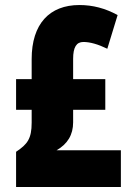

<svg xmlns="http://www.w3.org/2000/svg" viewBox="-20 -744 535 764"><path d="M296 -724C177 -724 106 -649 106 -509V-429H44V-307H106V-256C106 -192 89 -170 44 -140V0H461V-146H205C249 -171 271 -208 271 -257V-307H399V-429H271V-510C271 -556 284 -577 312 -577C338 -577 370 -568 407 -550L448 -684C399 -711 349 -724 296 -724Z"/></svg>

Font: Noto Sans Arabic ExtCond Blk
Style: Regular
Weight: 900
Width: 2
Designer: Monotype Design Team, Nadine Chahine, Nizar Qandah and Khaled Hosny
Foundry: Monotype Imaging Inc.
Version: Version 2.012